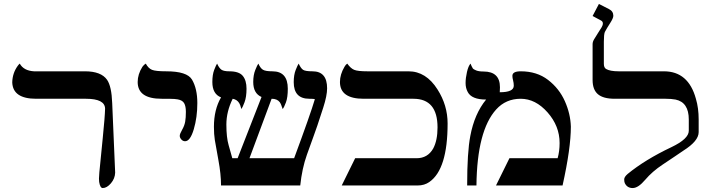

<svg xmlns="http://www.w3.org/2000/svg" viewBox="-20 -939 3613 972"><path d="M512 -389Q511 -439 415 -439H163Q45 -439 42 -522Q43 -569 70 -606Q75 -613 80 -617Q100 -581 152 -578Q167 -578 182 -578H410Q492 -578 522 -535Q545 -502 548 -417L563 -65Q562 -35 541.5 -11Q521 13 500 13Q487 13 482 -18Q481 -26 481 -34.5Q481 -43 483 -67Q489 -130 500 -238.5Q511 -347 512 -389Z M798 -439Q677 -439 677 -524Q677 -563 701 -601Q709 -612 718 -617Q731 -593 749.5 -585.5Q768 -578 822 -578Q927 -578 952 -536Q979 -490 979 -417.5Q979 -345 961 -284.5Q943 -224 917 -224Q906 -224 898 -233Q890 -242 890 -251.5Q890 -261 902 -282Q914 -303 917.5 -323Q921 -343 921 -372.5Q921 -402 912 -417Q903 -432 879 -436Q875 -437 862.5 -438Q850 -439 798 -439Z M1469 -138Q1552 -362 1574 -437Q1569 -439 1546 -439Q1467 -439 1467 -523Q1467 -560 1477 -585Q1487 -610 1492 -617Q1503 -593 1514.5 -585.5Q1526 -578 1562 -578Q1636 -578 1636 -492Q1636 -455 1616.5 -394.5Q1597 -334 1586.5 -303Q1576 -272 1567 -248Q1558 -224 1533.5 -155Q1509 -86 1500 0H1099Q1099 -57 1085.5 -129.5Q1072 -202 1067.5 -230.5Q1063 -259 1063 -297Q1063 -384 1099 -446Q1055 -463 1055 -524Q1055 -561 1064.5 -585.5Q1074 -610 1079 -617Q1090 -593 1102 -585.5Q1114 -578 1141 -578Q1190 -578 1209 -555Q1228 -532 1228 -490Q1228 -448 1218 -421.5Q1208 -395 1202 -387Q1196 -410 1191 -417Q1180 -435 1158 -439Q1126 -374 1126 -308.5Q1126 -243 1137.5 -204Q1149 -165 1156 -138H1183L1304 -448Q1262 -466 1262 -524Q1262 -559 1272.5 -585Q1283 -611 1288 -617Q1298 -594 1311 -586Q1324 -578 1359 -578Q1437 -578 1437 -490Q1437 -446 1427.5 -420.5Q1418 -395 1411 -387Q1403 -413 1396 -422Q1383 -439 1355 -439L1243 -138Z M1821 -439Q1701 -439 1701 -524Q1701 -562 1724 -601Q1730 -612 1738 -617Q1755 -593 1773 -585.5Q1791 -578 1840 -578H2048Q2137 -578 2195 -486Q2246 -406 2246 -314Q2246 -82 2154 -18Q2129 0 2094 0H1710L1778 -138H2089Q2145 -138 2173 -187Q2195 -228 2195 -294Q2195 -439 2073 -439Z M2574 -555Q2574 -578 2616 -578Q2698 -578 2754.5 -534.5Q2811 -491 2839.5 -427Q2868 -363 2870 -298Q2870 -189 2828 0H2491L2559 -138H2803Q2813 -173 2813 -215Q2813 -301 2752 -370Q2691 -439 2616 -439Q2541 -439 2492 -385Q2395 -278 2392 0H2345Q2345 -169 2361 -251Q2382 -363 2441 -435Q2368 -435 2348 -473Q2337 -493 2337 -518.5Q2337 -544 2344 -574.5Q2351 -605 2362 -617Q2365 -610 2367.5 -604Q2370 -598 2373.5 -593Q2377 -588 2390.5 -582.5Q2404 -577 2428 -577Q2511 -577 2511 -497Q2511 -490 2510 -472Q2581 -472 2581 -505Q2581 -519 2577.5 -532Q2574 -545 2574 -555Z M3517 -270Q3517 -225 3439 -176Q3419 -163 3395.5 -146.5Q3372 -130 3335 -106Q3282 -71 3246.5 -29Q3211 13 3183 13Q3155 13 3143 -12Q3140 -19 3140 -31Q3140 -43 3157 -58Q3246 -131 3379 -194Q3467 -236 3467 -277V-334Q3467 -421 3400 -435Q3378 -439 3350 -439H3092Q3034 -439 3007 -462Q2980 -485 2980 -534V-715Q2980 -727 2987 -739Q2994 -751 3006.5 -770.5Q3019 -790 3025.5 -800.5Q3032 -811 3032 -820.5Q3032 -830 3023 -835L2980 -858L3012 -919L3063 -893Q3085 -882 3085 -859Q3085 -847 3068.5 -821.5Q3052 -796 3042 -777Q3037 -765 3037 -728V-616Q3037 -597 3048 -590Q3068 -578 3112 -578H3341Q3465 -578 3503 -439Q3517 -392 3517 -334Z"/></svg>

Font: Cardo
Style: Regular
Weight: 400
Designer: David J. Perry
Foundry: David J. Perry
Version: Version 1.0451